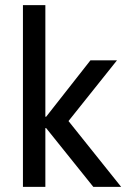

<svg xmlns="http://www.w3.org/2000/svg" viewBox="-20 -725 490 745"><path d="M69 0V-705H156V-272H159L331 -491H434L228 -233L230 -275L450 0H342L159 -228H156V0Z"/></svg>

Font: Nunito Sans 10pt Condensed Medium
Style: Regular
Weight: 500
Width: 3
Designer: Vernon Adams
Foundry: Vernon Adams
Version: Version 3.101;gftools[0.9.27]